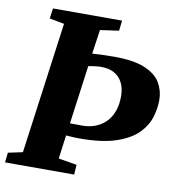

<svg xmlns="http://www.w3.org/2000/svg" viewBox="-89 -817 821 892"><g transform="rotate(10 322.0 -371.5)"><path d="M-6 0 -1 -46.5 67.5 -61 152 -681.5 82.5 -694.5 89 -743H415L409.5 -694.5L321.5 -682L305 -568Q329 -569.5 355.8 -570.5Q382.5 -571.5 408 -571.5Q501.5 -571.5 554.2 -549Q607 -526.5 628.2 -489.5Q649.5 -452.5 649.5 -409.5Q649.5 -370.5 636.8 -328.2Q624 -286 588.8 -250.2Q553.5 -214.5 487.5 -192Q421.5 -169.5 315 -169.5Q293.5 -169.5 276.8 -170.8Q260 -172 251.5 -172.5L236.5 -61L323 -46.5L320 0ZM297 -507.5 259.5 -231Q273 -231 287.2 -230.8Q301.5 -230.5 317 -230.5Q351 -230.5 379.5 -241.5Q408 -252.5 429 -274Q450 -295.5 461 -327Q472 -358.5 471.5 -399.5Q470.5 -436 457 -461.5Q443.5 -487 418.5 -500.8Q393.5 -514.5 357 -514.5Q346.5 -514.5 328.8 -512.5Q311 -510.5 297 -507.5Z"/></g></svg>

Font: Merriweather 36pt Black
Style: Italic
Weight: 900
Italic angle: -7.8°
Version: Version 2.101